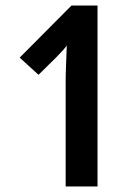

<svg xmlns="http://www.w3.org/2000/svg" viewBox="-20 -766 494 693"><path d="M332 -93H217V-473Q217 -497 218.5 -533.5Q220 -570 221 -602Q220 -599 208.5 -586Q197 -573 185 -561L119 -496L51 -558L238 -746H332Z"/></svg>

Font: Noto Sans Telugu UI ExtraCondensed SemiBold
Style: Regular
Weight: 600
Width: 2
Designer: Jelle Bosma - Monotype Design Team
Foundry: Monotype Imaging Inc.
Version: Version 2.005; ttfautohint (v1.8.4.7-5d5b)